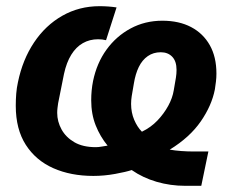

<svg xmlns="http://www.w3.org/2000/svg" viewBox="-20 -557 731 621"><path d="M654 -67 631 44H579Q531 44 486.5 31Q442 18 406 -7Q388 -1 352.5 5.5Q317 12 282 12Q209 12 152.5 -13Q96 -38 63.5 -88.5Q31 -139 31 -215Q31 -235 32.5 -254Q34 -273 38 -291Q53 -364 90 -419.5Q127 -475 181.5 -506Q236 -537 302 -537Q316 -537 330 -536Q344 -535 357 -533L323 -427Q311 -430 297 -430Q270 -430 248 -417.5Q226 -405 210.5 -380Q195 -355 187 -318L168 -223Q167 -216 166 -208Q165 -200 165 -192Q165 -164 179 -138.5Q193 -113 220.5 -97Q248 -81 290 -81Q299 -81 309.5 -83Q320 -85 328 -86Q304 -115 289.5 -151.5Q275 -188 275 -233Q275 -249 276.5 -264.5Q278 -280 281 -295Q293 -353 324.5 -396.5Q356 -440 402.5 -465Q449 -490 505 -490Q559 -490 598 -469.5Q637 -449 658.5 -411Q680 -373 680 -319Q680 -306 678.5 -293.5Q677 -281 675 -268Q665 -216 629.5 -164.5Q594 -113 529 -73Q546 -70 566.5 -68.5Q587 -67 607 -67ZM404 -221Q404 -193 414 -169.5Q424 -146 439 -131Q468 -145 489 -167Q510 -189 524 -214.5Q538 -240 542 -265L549 -306Q550 -312 550.5 -318.5Q551 -325 551 -331Q551 -359 537 -373.5Q523 -388 500 -388Q476 -388 458 -375.5Q440 -363 429 -340.5Q418 -318 413 -287L406 -246Q405 -240 404.5 -233.5Q404 -227 404 -221Z"/></svg>

Font: IBM Plex Sans
Style: Italic
Weight: 400
Italic angle: -11.31°
Designer: Mike Abbink, Paul van der Laan, Pieter van Rosmalen
Foundry: Bold Monday
Version: Version 3.201